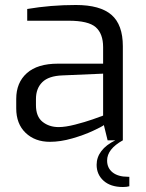

<svg xmlns="http://www.w3.org/2000/svg" viewBox="-20 -562 585 769"><path d="M498 146V184Q488 187 472 187Q423 187 395 162Q367 137 367 98Q367 68 386 43Q405 18 442 0H411L396 -61Q389 -55 352.5 -38Q316 -21 269 -7.5Q222 6 180 6Q120 6 82.5 -30Q45 -66 45 -128V-166Q45 -231 87.5 -269Q130 -307 212 -307H393V-373Q393 -427 363.5 -453Q334 -479 255 -479H89V-526Q183 -542 284 -542Q381 -542 426.5 -502.5Q472 -463 472 -377V0Q409 35 409 81Q409 111 431 128.5Q453 146 492 146ZM393 -267 230 -260Q175 -258 149.5 -233Q124 -208 124 -165V-141Q124 -95 150.5 -74Q177 -53 215 -53Q242 -53 281 -63Q320 -73 351.5 -84Q383 -95 393 -99Z"/></svg>

Font: Exo
Style: Regular
Weight: 400
Designer: Natanael Gama
Foundry: Natanael Gama
Version: Version 1.500; ttfautohint (v1.6)